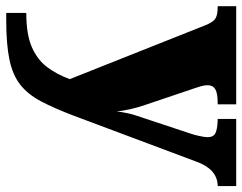

<svg xmlns="http://www.w3.org/2000/svg" viewBox="-106 -474 797 632"><g transform="rotate(90 293.0 -157.5)"><path d="M19 155Q90 155 132 136.5Q174 118 198 85.5Q222 53 237 12L61 -431Q50 -460 37.5 -467.5Q25 -475 2 -475H-3V-536H320V-475H315Q283 -475 270 -467Q257 -459 257 -442Q257 -432 260 -421Q263 -410 267 -399L320 -242Q330 -214 336 -187Q342 -160 343 -142Q346 -164 349.5 -180Q353 -196 357 -207L417 -388Q420 -396 424 -414Q428 -432 428 -442Q428 -461 415 -467.5Q402 -474 373 -475H368V-536H589V-475H585Q533 -472 509 -406L358 -3Q333 63 310 106.5Q287 150 255 175Q223 200 172.5 210.5Q122 221 42 221H19Z"/></g></svg>

Font: Noto Serif Myanmar Black
Style: Regular
Weight: 900
Designer: Ben Mitchell and the Monotype Design Team
Foundry: Monotype Imaging Inc.
Version: Version 2.106; ttfautohint (v1.8.4.7-5d5b)